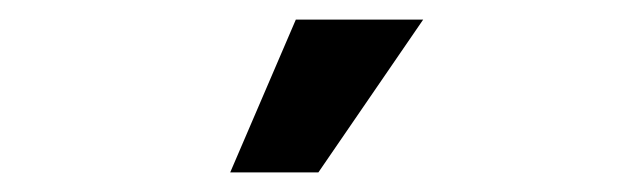

<svg xmlns="http://www.w3.org/2000/svg" viewBox="-20 -716 640 196"><path d="M215 -540 282 -696H412L305 -540Z"/></svg>

Font: Celebes
Style: Bold
Weight: 700
Designer: Anugrah Pasau
Foundry: Lafontype
Version: Version 1.000; ttfautohint (v1.8.4)